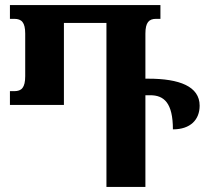

<svg xmlns="http://www.w3.org/2000/svg" viewBox="-20 -734 814 754"><path d="M563 -425H551V-602C551 -646 565 -660 593 -660H610V-714H19V-660H36C65 -660 79 -646 79 -602V-435C79 -390 65 -376 36 -376H19V-322H231V-644H398V0H551V-360H570C624 -360 659 -330 659 -226C728 -226 764 -264 764 -319C764 -395 684 -425 563 -425Z"/></svg>

Font: Noto Serif Georgian ExtraCondensed ExtraBold
Style: Regular
Weight: 800
Width: 2
Designer: Monotype Design Team, Akaki Razmadze
Foundry: Google LLC
Version: Version 2.003